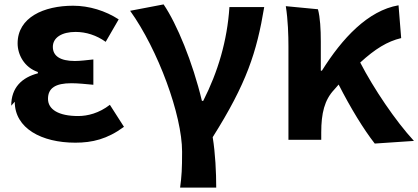

<svg xmlns="http://www.w3.org/2000/svg" viewBox="-20 -592 1900 872"><path d="M47 -130C47 -9 169 56 322 56C399 56 467 40 543 -16L479 -116C430 -78 378 -65 335 -65C246 -65 198 -95 198 -143C198 -192 232 -214 304 -214C336 -214 370 -210 404 -207V-322C375 -319 345 -315 320 -315C253 -315 220 -338 220 -379C220 -422 262 -447 323 -447C371 -447 418 -432 460 -402L519 -504C459 -543 385 -566 312 -566C179 -566 60 -513 60 -395C60 -344 90 -286 152 -265V-259C80 -240 31 -195 31 -112Z M571 -543C698 -366 807 -69 807 97C807 176 805 208 798 260H962C962 191 958 105 946 31C1100 -213 1146 -355 1180 -560H1022C1012 -407 970 -266 903 -134H897C855 -310 783 -484 723 -572Z M1278 -564C1288 -502 1290 -430 1290 -382V43H1439V9C1439 -78 1454 -138 1497 -184L1518 -208C1573 -100 1632 -4 1682 60L1860 48C1776 -43 1677 -190 1616 -308C1684 -370 1739 -404 1802 -419L1790 -568C1651 -544 1534 -418 1442 -271H1437V-403C1437 -459 1434 -513 1424 -550Z"/></svg>

Font: GenEiGothic-pro-Regular
Style: Bold
Weight: 700
Designer: Ryoko NISHIZUKA (kana & ideographs); Paul D. Hunt (Latin, Greek & Cyrillic); Wenlong ZHANG (bopomofo); Sandoll Communica
Foundry: Adobe Systems Incorporated; o_tamon
Version: Version 1.000.140830